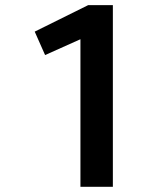

<svg xmlns="http://www.w3.org/2000/svg" viewBox="-20 -720 640 740"><path d="M290 0V-568.8L153.8 -507.8L113.8 -598.1L319.8 -700.2H415V0Z"/></svg>

Font: LT Hoop SemBd
Style: Regular
Weight: 600
Designer: Daniel Lyons
Foundry: LyonsType
Version: Version 1.000